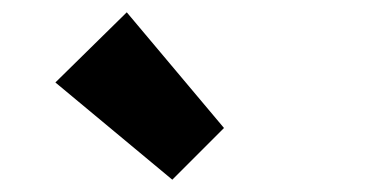

<svg xmlns="http://www.w3.org/2000/svg" viewBox="-20 -864 600 312"><path d="M260 -572 344 -656 186 -844 70 -730Z"/></svg>

Font: Giro Sans Black
Style: Regular
Weight: 900
Designer: Paul D. Hunt
Foundry: Adobe Systems Incorporated
Version: Version 1.000;PS 1.0;hotconv 1.0.88;makeotf.lib2.5.647800